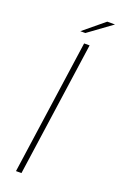

<svg xmlns="http://www.w3.org/2000/svg" viewBox="-140 -750 500 792"><g transform="rotate(20 110.0 -354.0)"><path d="M43 0 127 -591H151L67 0ZM95 -633 186 -708H220L117 -633Z"/></g></svg>

Font: Alumni Sans Thin Thin
Style: Italic
Weight: 250
Italic angle: -8°
Version: Version 1.016